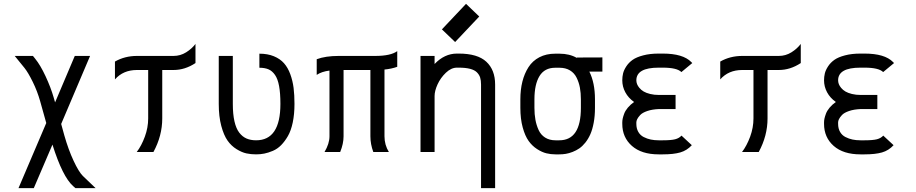

<svg xmlns="http://www.w3.org/2000/svg" viewBox="-20 -791 4764 999"><path d="M76.2 188 220.7 -150.9 189 -264.2Q174.3 -316.4 150.4 -365Q126.5 -413.6 107.4 -437.5L56.6 -500H151.4L163.1 -485.4Q189.9 -452.6 217 -394.5Q244.1 -336.4 259.3 -283.7L266.6 -258.3L369.1 -500H448.7L298.3 -146L314.9 -85.9Q335.9 -12.2 362.8 45.4Q389.6 103 411.1 124.5L477.5 188H372.6L360.4 177.2Q305.7 128.9 252.9 -38.6L155.8 188Z M692.4 -500H882.8Q918.5 -500 948.5 -518.8Q978.5 -537.6 997.1 -562.5V-462.9Q942.4 -426.8 882.8 -426.8H824.2V-174.8Q824.2 -84.5 778.3 0H691.4Q716.3 -32.7 733.6 -79.8Q751 -127 751 -174.8V-426.8H692.4Q621.1 -426.8 578.1 -377.9V-470.7Q629.4 -500 692.4 -500Z M1512.2 -250.5Q1512.2 -196.8 1503.2 -153.8Q1494.1 -110.8 1478 -83Q1461.9 -55.2 1442.6 -35.6Q1423.3 -16.1 1399.7 -6.1Q1376 3.9 1355.2 8.1Q1334.5 12.2 1312.5 12.2Q1285.6 12.2 1262 7.1Q1238.3 2 1210.9 -14.9Q1183.6 -31.7 1164.1 -59.3Q1144.5 -86.9 1131.3 -136Q1118.2 -185.1 1118.2 -250.5V-500H1191.4V-250.5Q1191.4 -196.8 1200 -159.4Q1208.5 -122.1 1224.9 -100.8Q1241.2 -79.6 1262.7 -70.3Q1284.2 -61 1312.5 -61Q1439 -61 1439 -250.5Q1439 -306.2 1432.1 -343.3Q1425.3 -380.4 1410.9 -401.1Q1396.5 -421.9 1377.2 -430.2Q1357.9 -438.5 1329.6 -438.5V-511.7Q1372.6 -511.7 1405 -498.3Q1437.5 -484.9 1457.8 -461.9Q1478 -439 1490.5 -404.8Q1502.9 -370.6 1507.6 -333.7Q1512.2 -296.9 1512.2 -250.5Z M1627.9 -482.9Q1673.8 -500 1742.2 -500H1932.6Q2012.7 -500 2046.9 -524.9V-443.4Q2016.6 -432.6 1980.5 -429.2V-82Q1980.5 -37.1 2003.4 0H1922.4Q1907.2 -41 1907.2 -82V-426.8H1767.6V-82Q1767.6 -43 1750 0H1668.5Q1694.3 -43.5 1694.3 -82V-423.8Q1653.3 -418.5 1627.9 -401.4Z M2348.1 -572.3 2279.3 -638.2 2404.8 -771 2473.6 -705.1ZM2241.2 0H2168V-500H2241.2V-458Q2293 -512.2 2357.4 -512.2H2367.2Q2464.8 -512.2 2510.5 -469.7Q2556.2 -427.2 2556.2 -351.1V188H2482.9V-351.1Q2482.9 -372.6 2478.3 -387.5Q2473.6 -402.3 2461.4 -414.6Q2449.2 -426.8 2425.8 -432.9Q2402.3 -439 2367.2 -439H2357.4Q2327.6 -439 2299.8 -412.4Q2272 -385.7 2256.6 -351.8Q2241.2 -317.9 2241.2 -291.5Z M2891.1 -438.5H2869.1Q2813.5 -438.5 2787.1 -395.3Q2760.7 -352.1 2760.7 -273.9V-230Q2760.7 -195.8 2765.9 -167.7Q2771 -139.6 2782.5 -114.5Q2793.9 -89.4 2816.4 -75.2Q2838.9 -61 2870.1 -61H2890.1Q3002.4 -61 3002.4 -229.5V-274.4Q3002.4 -307.6 2997.3 -335Q2992.2 -362.3 2980.2 -386.7Q2968.3 -411.1 2945.6 -424.8Q2922.9 -438.5 2891.1 -438.5ZM3075.7 -274.4V-229.5Q3075.7 -187.5 3069.1 -152.3Q3062.5 -117.2 3051.8 -92.8Q3041 -68.4 3025.9 -49.3Q3010.7 -30.3 2994.4 -19Q2978 -7.8 2959.2 -0.5Q2940.4 6.8 2923.8 9.5Q2907.2 12.2 2890.1 12.2H2870.1Q2845.7 12.2 2822.8 6.6Q2799.8 1 2774.4 -15.4Q2749 -31.7 2730.5 -57.6Q2711.9 -83.5 2699.7 -127.9Q2687.5 -172.4 2687.5 -230V-273.9Q2687.5 -324.2 2698 -366.2Q2708.5 -408.2 2729.7 -441.4Q2751 -474.6 2786.6 -493.2Q2822.3 -511.7 2869.1 -511.7H2891.1Q2942.9 -511.7 2981.4 -489.7V-491.7L3114.3 -492.2V-418.5H3046.4Q3075.7 -359.9 3075.7 -274.4Z M3525.4 -416Q3502.4 -439 3428.7 -439H3407.2Q3291 -439 3291 -373Q3291 -363.3 3294.7 -353.5Q3298.3 -343.8 3307.1 -333.3Q3315.9 -322.8 3329.1 -314.9Q3342.3 -307.1 3363 -302Q3383.8 -296.9 3409.2 -296.9H3495.1V-223.6H3409.2Q3373.5 -222.2 3347.9 -213.4Q3322.3 -204.6 3311 -192.4Q3299.8 -180.2 3295.4 -170.9Q3291 -161.6 3291 -154.8V-146.5Q3291 -122.1 3301.3 -104.5Q3311.5 -86.9 3329.3 -77.9Q3347.2 -68.8 3366.2 -64.9Q3385.3 -61 3407.2 -61H3428.7Q3472.2 -61 3492.9 -66.4Q3513.7 -71.8 3525.9 -85.4L3579.6 -35.6Q3554.2 -7.8 3519.3 2.2Q3484.4 12.2 3428.7 12.2H3407.2Q3317.9 12.2 3267.8 -32Q3217.8 -76.2 3217.8 -146.5V-154.8Q3217.8 -163.6 3220 -174.1Q3222.2 -184.6 3227.8 -199.7Q3233.4 -214.8 3246.8 -231Q3260.3 -247.1 3279.3 -260.3Q3249.5 -281.2 3233.6 -310.8Q3217.8 -340.3 3217.8 -373Q3217.8 -391.6 3221.9 -408.9Q3226.1 -426.3 3238.8 -445.8Q3251.5 -465.3 3271.5 -479.5Q3291.5 -493.7 3326.7 -502.9Q3361.8 -512.2 3407.2 -512.2H3428.7Q3533.7 -512.2 3576.7 -468.3Q3577.6 -467.3 3579.6 -465.3L3582 -462.9Z M3841.8 -500H4032.2Q4067.9 -500 4097.9 -518.8Q4127.9 -537.6 4146.5 -562.5V-462.9Q4091.8 -426.8 4032.2 -426.8H3973.6V-174.8Q3973.6 -84.5 3927.7 0H3840.8Q3865.7 -32.7 3883.1 -79.8Q3900.4 -127 3900.4 -174.8V-426.8H3841.8Q3770.5 -426.8 3727.5 -377.9V-470.7Q3778.8 -500 3841.8 -500Z M4575.2 -416Q4552.2 -439 4478.5 -439H4457Q4340.8 -439 4340.8 -373Q4340.8 -363.3 4344.5 -353.5Q4348.1 -343.8 4356.9 -333.3Q4365.7 -322.8 4378.9 -314.9Q4392.1 -307.1 4412.8 -302Q4433.6 -296.9 4459 -296.9H4544.9V-223.6H4459Q4423.3 -222.2 4397.7 -213.4Q4372.1 -204.6 4360.8 -192.4Q4349.6 -180.2 4345.2 -170.9Q4340.8 -161.6 4340.8 -154.8V-146.5Q4340.8 -122.1 4351.1 -104.5Q4361.3 -86.9 4379.2 -77.9Q4397 -68.8 4416 -64.9Q4435.1 -61 4457 -61H4478.5Q4522 -61 4542.7 -66.4Q4563.5 -71.8 4575.7 -85.4L4629.4 -35.6Q4604 -7.8 4569.1 2.2Q4534.2 12.2 4478.5 12.2H4457Q4367.7 12.2 4317.6 -32Q4267.6 -76.2 4267.6 -146.5V-154.8Q4267.6 -163.6 4269.8 -174.1Q4272 -184.6 4277.6 -199.7Q4283.2 -214.8 4296.6 -231Q4310.1 -247.1 4329.1 -260.3Q4299.3 -281.2 4283.4 -310.8Q4267.6 -340.3 4267.6 -373Q4267.6 -391.6 4271.7 -408.9Q4275.9 -426.3 4288.6 -445.8Q4301.3 -465.3 4321.3 -479.5Q4341.3 -493.7 4376.5 -502.9Q4411.6 -512.2 4457 -512.2H4478.5Q4583.5 -512.2 4626.5 -468.3Q4627.4 -467.3 4629.4 -465.3L4631.8 -462.9Z"/></svg>

Font: Anka/Coder Condensed
Style: Regular
Weight: 400
Width: 4
Monospace: yes
Version: Version 1.100